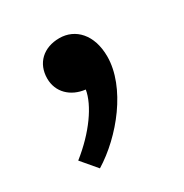

<svg xmlns="http://www.w3.org/2000/svg" viewBox="-95 -217 482 502"><g transform="rotate(-30 146.0 34.0)"><path d="M147 -140C99 -140 67 -110 67 -64C67 -23 97 6 140 11C133 54 92 113 30 162L69 208C149 159 232 57 232 -36C232 -102 195 -140 147 -140Z"/></g></svg>

Font: Gully Medium
Style: Regular
Weight: 500
Designer: jaikishan Patel
Foundry: MagicType
Version: Version 1.000;Glyphs 3.2 (3242)